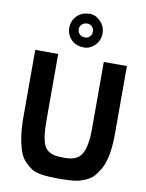

<svg xmlns="http://www.w3.org/2000/svg" viewBox="-106 -1075 875 1153"><g transform="rotate(10 332.0 -498.5)"><path d="M239 -899Q239 -927 252 -950Q266 -974 290 -988Q313 -1002 348 -1002Q383 -1002 412 -972Q442 -942 442 -899Q442 -856 412 -826Q383 -797 348 -797Q313 -797 290 -810Q266 -824 252 -848Q239 -871 239 -899ZM310 -930Q297 -917 297 -904Q297 -890 300 -882Q304 -874 310 -869Q323 -857 341 -857Q359 -857 371 -869Q383 -881 383 -899Q383 -917 371 -930Q359 -942 341 -942Q323 -942 310 -930ZM343 5H329Q209 5 169 -20Q151 -32 127 -56Q103 -79 91 -113Q61 -197 61 -320V-732H201V-320Q201 -224 220 -179Q237 -139 287 -128Q309 -124 350 -124Q392 -124 420 -139Q479 -171 479 -320V-732H620V-320Q620 -163 574 -92Q559 -67 544.5 -51.5Q530 -36 508 -24Q485 -13 469 -8Q453 -2 426 1Q392 5 343 5Z"/></g></svg>

Font: Mina
Style: Bold
Weight: 700
Version: Version 1.000